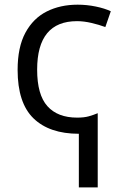

<svg xmlns="http://www.w3.org/2000/svg" viewBox="-20 -565 529 825"><path d="M313.5 -544.9Q353 -544.9 391.8 -536.9Q430.7 -528.8 456.1 -516.6L432.6 -448.7Q406.7 -458.5 373.5 -466.3Q340.3 -474.1 311 -474.1Q139.6 -474.1 139.6 -265.6Q139.6 -158.2 183.6 -108.9Q227.5 -59.6 311.5 -59.6Q341.3 -59.6 361.3 -65.2Q381.3 -70.8 399.9 -78.6V240.2H318.8V9.8Q192.4 9.8 124 -56.4Q55.7 -122.6 55.7 -264.6Q55.7 -362.3 89.1 -424.3Q122.6 -486.3 180.7 -515.6Q238.8 -544.9 313.5 -544.9Z"/></svg>

Font: Open Sans
Style: Regular
Weight: 400
Designer: Monotype Design Team
Foundry: Monotype Imaging Inc.
Version: Version 3.000; ttfautohint (v1.8.4)